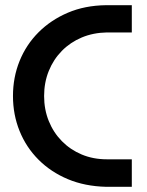

<svg xmlns="http://www.w3.org/2000/svg" viewBox="-20 -720 566 740"><path d="M389 0Q307 -2 241.5 -29.5Q176 -57 128.5 -104.5Q81 -152 55.5 -215Q30 -278 30 -350Q30 -422 55.5 -485Q81 -548 128.5 -595.5Q176 -643 241.5 -671Q307 -699 389 -700H488V-595H392Q339 -594 295 -575.5Q251 -557 218.5 -524Q186 -491 168 -446.5Q150 -402 150 -350Q150 -298 168 -253.5Q186 -209 218.5 -176Q251 -143 295 -124.5Q339 -106 392 -106H488V0Z"/></svg>

Font: MuseoModerno SemiBold Medium
Style: Regular
Weight: 500
Version: Version 1.001